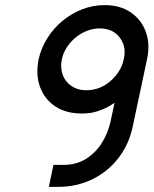

<svg xmlns="http://www.w3.org/2000/svg" viewBox="-20 -730 601 751"><path d="M389 -710Q343 -710 301 -693.5Q259 -677 224 -648Q189 -619 165 -580.5Q141 -542 131 -498Q119 -438 136.5 -390Q154 -342 196 -314Q238 -286 300 -286Q333 -286 358.5 -294Q384 -302 402 -312Q420 -322 428 -328L413 -257Q403 -211 379 -172Q355 -133 317 -109Q279 -85 228 -85H189L171 1H206Q280 1 341.5 -29Q403 -59 444.5 -113.5Q486 -168 500 -239L555 -498Q568 -557 550.5 -605Q533 -653 491.5 -681.5Q450 -710 389 -710ZM370 -619Q404 -619 427.5 -603Q451 -587 461.5 -559.5Q472 -532 464 -498Q459 -473 445 -451Q431 -429 411 -412Q391 -395 367.5 -386Q344 -377 318 -377Q293 -377 273 -386Q253 -395 239.5 -412Q226 -429 221.5 -451Q217 -473 222 -498Q227 -523 241.5 -545Q256 -567 276 -583.5Q296 -600 320.5 -609.5Q345 -619 370 -619Z"/></svg>

Font: Advent Pro SemiBold
Style: Italic
Weight: 600
Italic angle: -12°
Version: Version 3.000